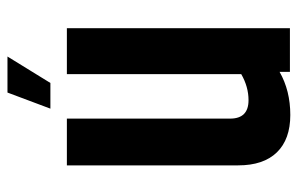

<svg xmlns="http://www.w3.org/2000/svg" viewBox="-158 -618 778 501"><g transform="rotate(-90 230.5 -368.0)"><path d="M287 -582H407V0H293V-27Q244 1 180.5 1Q117 1 83 -34Q49 -69 49 -135V-582H171V-156Q171 -108 219 -108Q254 -108 287 -127ZM239 -737H333L264 -625H197Z"/></g></svg>

Font: Khand SemiBold
Style: Regular
Weight: 600
Designer: Devanagari: Sanchit Sawaria, Jyotish Sonowal; Latin: Satya Rajpurohit
Foundry: Indian Type Foundry
Version: Version 1.101;PS 1.0;hotconv 1.0.78;makeotf.lib2.5.61930; tt